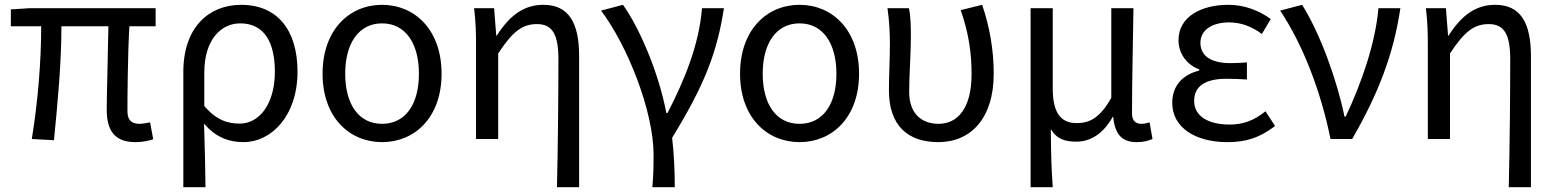

<svg xmlns="http://www.w3.org/2000/svg" viewBox="-20 -577 6459 797"><path d="M542 13C573 13 598 7 616 1L603 -69C583 -65 569 -63 560 -63C526 -63 509 -78 509 -116C509 -169 510 -344 517 -468H626V-543H103L25 -538V-468H151C151 -321 137 -153 112 0L204 5C219 -147 235 -315 235 -468H430C428 -348 423 -179 423 -122C423 -35 456 13 542 13Z M741 200H833C832 103 830 34 827 -64C876 -6 932 13 991 13C1105 13 1215 -94 1215 -280C1215 -451 1132 -557 981 -557C849 -557 741 -466 741 -278ZM976 -64C928 -64 880 -76 828 -137V-275C828 -413 898 -480 977 -480C1078 -480 1121 -400 1121 -279C1121 -145 1056 -64 976 -64Z M1566 13C1702 13 1813 -90 1813 -271C1813 -453 1702 -557 1566 -557C1430 -557 1319 -453 1319 -271C1319 -90 1430 13 1566 13ZM1566 -63C1469 -63 1413 -144 1413 -271C1413 -397 1469 -480 1566 -480C1663 -480 1719 -397 1719 -271C1719 -144 1663 -63 1566 -63Z M2292 200H2384V-344C2384 -482 2341 -557 2236 -557C2156 -557 2097 -515 2042 -429H2040L2031 -543H1948C1955 -486 1956 -438 1956 -394V0H2048V-355C2108 -447 2149 -477 2209 -477C2273 -477 2298 -434 2298 -332C2298 -176 2296 23 2292 200Z M2688 200H2781C2781 137 2778 60 2770 -5C2904 -223 2957 -360 2985 -543H2894C2882 -391 2821 -244 2751 -108H2746C2714 -277 2634 -462 2566 -557L2475 -533C2584 -389 2693 -116 2693 65C2693 125 2692 150 2688 200Z M3299 13C3435 13 3546 -90 3546 -271C3546 -453 3435 -557 3299 -557C3163 -557 3052 -453 3052 -271C3052 -90 3163 13 3299 13ZM3299 -63C3202 -63 3146 -144 3146 -271C3146 -397 3202 -480 3299 -480C3396 -480 3452 -397 3452 -271C3452 -144 3396 -63 3299 -63Z M3875 13C4011 13 4105 -87 4105 -271C4105 -368 4089 -462 4057 -557L3968 -535C4003 -435 4013 -351 4013 -269C4013 -127 3955 -63 3876 -63C3812 -63 3754 -99 3754 -196C3754 -263 3761 -356 3761 -416C3761 -464 3761 -505 3753 -543H3664C3672 -486 3674 -438 3674 -394C3674 -330 3670 -266 3670 -202C3670 -58 3746 13 3875 13Z M4258 200H4350C4344 114 4343 66 4342 -41C4368 2 4403 11 4448 11C4507 11 4560 -22 4599 -92H4601C4608 -19 4637 13 4699 13C4729 13 4747 7 4764 0L4752 -69C4738 -65 4728 -63 4718 -63C4695 -63 4679 -75 4679 -106C4679 -237 4683 -396 4685 -543H4593V-171C4543 -82 4498 -66 4449 -66C4379 -66 4350 -115 4350 -210V-543H4258Z M5075 13C5151 13 5207 -4 5273 -54L5233 -115C5182 -74 5137 -60 5084 -60C4992 -60 4937 -97 4937 -158C4937 -218 4981 -250 5071 -250C5098 -250 5124 -249 5156 -247V-318C5129 -316 5109 -315 5087 -315C5000 -315 4963 -350 4963 -399C4963 -455 5015 -484 5082 -484C5132 -484 5176 -467 5218 -436L5255 -498C5205 -534 5145 -557 5079 -557C4968 -557 4872 -509 4872 -410C4872 -359 4902 -310 4958 -289V-284C4896 -269 4846 -227 4846 -150C4846 -49 4940 13 5075 13Z M5503 0H5593C5703 -191 5765 -354 5793 -543H5702C5689 -396 5632 -233 5566 -93H5561C5531 -241 5460 -439 5385 -557L5294 -533C5387 -394 5463 -199 5503 0Z M6243 200H6335V-344C6335 -482 6292 -557 6187 -557C6107 -557 6048 -515 5993 -429H5991L5982 -543H5899C5906 -486 5907 -438 5907 -394V0H5999V-355C6059 -447 6100 -477 6160 -477C6224 -477 6249 -434 6249 -332C6249 -176 6247 23 6243 200Z"/></svg>

Font: Noto Sans HK
Style: Regular
Weight: 400
Designer: Ryoko NISHIZUKA 西塚涼子 (kana, bopomofo & ideographs); Paul D. Hunt (Latin, Greek & Cyrillic); Sandoll Communications 산돌커뮤니
Foundry: Adobe
Version: Version 2.004;hotconv 1.0.118;makeotfexe 2.5.65603